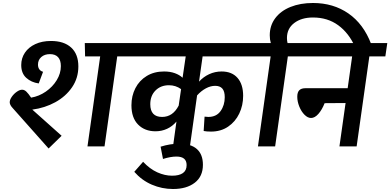

<svg xmlns="http://www.w3.org/2000/svg" viewBox="-20 -979 2610 1284"><path d="M504 -535Q504 -457 462 -395.5Q420 -334 350 -295.5Q280 -257 196 -246L392 -71L305 14L66 -255Q45 -277 45 -295Q45 -312 59 -332Q73 -352 92.5 -365.5Q112 -379 128 -379Q143 -379 156.5 -366Q170 -353 188 -326Q241 -335 286.5 -366.5Q332 -398 359.5 -443Q387 -488 387 -537Q387 -576 368.5 -596.5Q350 -617 314 -617Q278 -617 256 -597.5Q234 -578 234 -547Q234 -528 243 -515.5Q252 -503 268 -499L239 -421Q189 -428 155.5 -458.5Q122 -489 122 -544Q122 -590 146.5 -626.5Q171 -663 216 -684Q261 -705 321 -705Q408 -705 456 -661Q504 -617 504 -535ZM872 -602H764L679 0H565L650 -602H549L547 -691H885Z M1311 -433Q1340 -465 1379 -483Q1418 -501 1462 -501Q1531 -501 1568.5 -458Q1606 -415 1606 -338Q1606 -274 1580 -219.5Q1554 -165 1505.5 -132Q1457 -99 1391 -99Q1362 -99 1342 -103L1348 -199Q1362 -197 1373 -197Q1427 -197 1455 -236Q1483 -275 1483 -329Q1483 -368 1467 -386.5Q1451 -405 1419 -405Q1388 -405 1356.5 -388Q1325 -371 1298 -341L1250 0H1137L1160 -166Q1133 -134 1097 -117.5Q1061 -101 1020 -101Q948 -101 903.5 -146Q859 -191 859 -275Q859 -338 885.5 -389.5Q912 -441 961.5 -471Q1011 -501 1077 -501Q1118 -501 1149.5 -489.5Q1181 -478 1201 -459L1222 -602H829L842 -691H1740L1727 -602H1335ZM1175 -273 1191 -383Q1155 -409 1110 -409Q1055 -409 1020 -374Q985 -339 985 -282Q985 -197 1064 -197Q1136 -197 1175 -273Z M937 103Q982 151 1032 173.5Q1082 196 1131 196Q1178 196 1203 178.5Q1228 161 1228 125Q1228 68 1160 68Q1121 68 1070 84L1054 2Q1117 -18 1178 -18Q1257 -18 1297 18Q1337 54 1337 123Q1337 201 1282.5 243Q1228 285 1137 285Q1063 285 995.5 256Q928 227 878 170Z M2462 -685 2354 -666Q2313 -758 2242 -810Q2171 -862 2073 -862Q1996 -862 1947.5 -825Q1899 -788 1899 -725Q1899 -707 1903 -691H2025L2012 -602H1905L1820 0H1705L1790 -602H1684L1697 -691H1791Q1784 -715 1784 -743Q1784 -808 1820.5 -857Q1857 -906 1922.5 -932.5Q1988 -959 2073 -959Q2209 -959 2310 -889Q2411 -819 2462 -685Z M2557 -602H2450L2365 0H2250L2291 -290L2151 -289Q2133 -244 2109 -217Q2085 -190 2060 -190Q2038 -190 2016.5 -211.5Q1995 -233 1981.5 -266.5Q1968 -300 1968 -332Q1968 -362 1981.5 -375.5Q1995 -389 2022 -389H2305L2335 -602H1940L1952 -691H2570Z"/></svg>

Font: FiraGO Medium
Style: Italic
Weight: 500
Italic angle: -8°
Designer: bBox Type GmbH
Foundry: bBox Type GmbH
Version: Version 1.001